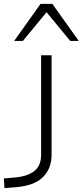

<svg xmlns="http://www.w3.org/2000/svg" viewBox="-101 -777 426 990"><path d="M-78 193 -81 143 -22 138Q42 132 76.5 104.5Q111 77 111 21V-492H165V19Q165 58 153 87.5Q141 117 118 138.5Q95 160 61.5 172Q28 184 -16 188ZM-28 -566 108 -757H169L305 -566H261L139 -714L17 -566Z"/></svg>

Font: Nunito Sans 7pt Expanded ExtraLight
Style: Regular
Weight: 250
Width: 7
Designer: Vernon Adams
Foundry: Vernon Adams
Version: Version 3.101;gftools[0.9.27]